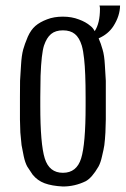

<svg xmlns="http://www.w3.org/2000/svg" viewBox="-20 -658 453 691"><path d="M51.8 -276.9V-308.1Q51.8 -354 52.2 -367.7Q52.2 -368.7 55.7 -423.8Q57.6 -458 63.5 -480Q68.4 -498 80.1 -525.9Q91.3 -550.8 107.4 -564.7Q123.5 -578.6 149.4 -588.4Q174.3 -598.1 206.1 -598.1Q238.3 -598.1 264.2 -587.9Q288.6 -579.1 305.2 -564.9Q314.5 -558.1 320.8 -545.9Q339.8 -574.2 339.8 -627Q339.8 -633.8 337.9 -638.2H412.1Q411.6 -600.6 388.2 -564Q369.6 -535.2 335 -520Q343.3 -501 349.1 -480Q355.5 -459.5 357.4 -423.8Q360.8 -369.1 360.8 -367.2V-308.1V-276.9V-228Q360.8 -210.9 359.4 -181.2Q357.9 -154.8 355.5 -135.7Q353.5 -121.6 347.2 -95.7Q342.3 -72.8 334.5 -58.6Q311 -18.1 288.6 -5.9Q249.5 13.2 206.5 13.2Q166.5 11.2 140.4 1.5Q114.3 -8.3 97.2 -29.8L78.1 -58.6Q70.3 -72.8 65.4 -95.7Q59.1 -126 57.6 -135.7Q55.7 -151.9 53.2 -181.2Q51.8 -210.9 51.8 -228ZM125 -308.1V-276.9Q125 -139.6 141.1 -87.9Q157.2 -36.1 206.5 -36.1Q255.9 -36.1 272 -87.9Q288.1 -139.6 288.1 -276.9V-308.1Q288.1 -398.4 282.7 -446.3Q279.8 -474.6 274.4 -493.7Q265.6 -522.5 249.5 -535.6Q233.4 -548.8 206.5 -548.8Q179.7 -548.8 163.8 -535.6Q147.9 -522.5 138.2 -493.7Q128.9 -463.4 126 -385.3Q125 -343.3 125 -308.1Z"/></svg>

Font: VL Oswald
Style: Light
Weight: 300
Designer: vernon adams
Foundry: vernon adams
Version: Version ; ttfautohint (v0.92.18-e454-dirty) -l 8 -r 50 -G 20